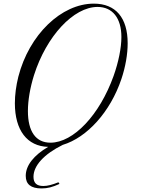

<svg xmlns="http://www.w3.org/2000/svg" viewBox="-20 -806 862 1078"><path d="M83 -375.5C70.3 -324.7 63.5 -273.4 63.5 -226.1C63.5 -74.7 132.3 15.6 250.5 18.6C170.4 65.4 124.5 122.6 124.5 181.2C124.5 228.5 153.3 252 213.4 252C247.1 252 274.9 244.6 314 226.6L308.1 217.3C273.4 231.4 247.1 238.3 223.1 238.3C186 238.3 168 221.7 168 186.5C168 125 225.6 60.1 332.5 7.3C468.3 -33.7 599.1 -176.8 661.6 -362.3C684.6 -430.7 696.8 -501.5 696.8 -563C696.8 -706.5 629.4 -785.6 506.8 -785.6C324.2 -785.6 143.6 -611.3 83 -375.5ZM263.2 -4.9C181.2 -4.9 136.7 -67.4 136.7 -182.6C136.7 -242.2 148.9 -313.5 170.9 -383.8C240.7 -603.5 393.1 -767.1 527.8 -767.1C611.8 -767.1 661.6 -704.1 661.6 -598.1C661.6 -537.6 645.5 -457.5 617.7 -379.4C539.6 -161.1 392.6 -4.9 263.2 -4.9Z"/></svg>

Font: Petit Formal Script
Style: Regular
Weight: 400
Designer: Pablo Impallari, Brenda Gallo, Rodrigo Fuenzalida
Foundry: Pablo Impallari, Brenda Gallo, Rodrigo Fuenzalida
Version: Version 1.001